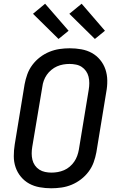

<svg xmlns="http://www.w3.org/2000/svg" viewBox="-20 -1002 640 1030"><path d="M255 8Q223 8 192.5 2.5Q162 -3 136.5 -17Q111 -31 92 -54Q73 -77 63.5 -105Q54 -133 54 -164.5Q54 -196 59 -227L112 -550Q117 -577 126.5 -603.5Q136 -630 153.5 -653.5Q171 -677 194.5 -695Q218 -713 245 -724Q272 -735 299.5 -739Q327 -743 354 -743Q386 -743 416.5 -737.5Q447 -732 472.5 -718Q498 -704 517 -681Q536 -658 545.5 -630Q555 -602 555.5 -570.5Q556 -539 550 -508L497 -185Q492 -158 482.5 -131.5Q473 -105 455.5 -81.5Q438 -58 414.5 -40Q391 -22 364.5 -11Q338 0 310 4Q282 8 255 8ZM256 -76Q273 -76 290 -79Q307 -82 323.5 -89Q340 -96 354 -108Q368 -120 378 -134.5Q388 -149 394 -165.5Q400 -182 403 -199L456 -521Q459 -539 459 -556.5Q459 -574 455 -590.5Q451 -607 441.5 -620.5Q432 -634 418.5 -643Q405 -652 387.5 -655.5Q370 -659 353 -659Q336 -659 319 -656Q302 -653 286 -646Q270 -639 255.5 -627Q241 -615 231 -600.5Q221 -586 215 -569.5Q209 -553 207 -536L153 -214Q150 -196 150 -178.5Q150 -161 154 -144.5Q158 -128 167.5 -114.5Q177 -101 191 -92Q205 -83 222 -79.5Q239 -76 256 -76ZM489 -793 352 -928 418 -982 543 -837ZM294 -793 157 -928 222 -982 348 -837Z"/></svg>

Font: Iosevka SS04 Medium Extended
Style: Italic
Weight: 500
Width: 7
Italic angle: -9°
Monospace: yes
Designer: Belleve Invis
Foundry: Belleve Invis
Version: Version 19.0.0; ttfautohint (v1.8.4)